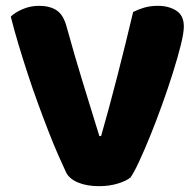

<svg xmlns="http://www.w3.org/2000/svg" viewBox="-20 -629 674 659"><path d="M428 -20Q414 -8 384.5 1Q355 10 320 10Q278 10 248 -2.5Q218 -15 207 -37Q196 -60 180 -96.5Q164 -133 146.5 -178Q129 -223 110.5 -273.5Q92 -324 75 -376Q58 -428 43 -478Q28 -528 17 -572Q31 -586 57.5 -597.5Q84 -609 114 -609Q151 -609 174.5 -593.5Q198 -578 209 -536Q236 -438 263.5 -348.5Q291 -259 321 -162H327Q354 -256 382.5 -367Q411 -478 437 -588Q455 -597 475.5 -603Q496 -609 522 -609Q559 -609 585 -592.5Q611 -576 611 -538Q611 -516 600.5 -474Q590 -432 573.5 -379.5Q557 -327 536.5 -270Q516 -213 495.5 -162.5Q475 -112 457 -73.5Q439 -35 428 -20Z"/></svg>

Font: Baloo Thambi
Style: Regular
Weight: 400
Designer: Aadarsh Rajan and Ek Type
Foundry: Ek Type
Version: Version 1.443;PS 1.000;hotconv 16.6.51;makeotf.lib2.5.65220;